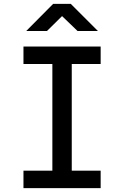

<svg xmlns="http://www.w3.org/2000/svg" viewBox="-20 -970 640 990"><path d="M222 -810 300 -887 380 -810H485L345 -950H254L115 -810ZM499 0V-90H350V-640H499V-730H101V-640H250V-90H101V0Z"/></svg>

Font: Tekne LDO Medium
Style: Regular
Weight: 500
Monospace: yes
Designer: Alessio Laiso, Mario Rullo, Paolo Rosset
Foundry: Alessio Laiso
Version: Version 1.000;hotconv 1.0.109;makeotfexe 2.5.65596